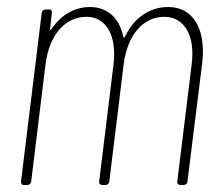

<svg xmlns="http://www.w3.org/2000/svg" viewBox="-20 -528 629 548"><path d="M460 -508C410 -508 364 -480 337 -424C335 -420 333 -419 332 -423C321 -477 286 -508 237 -508C194 -508 154 -486 127 -445C125 -441 122 -442 123 -446L128 -491C129 -497 126 -501 120 -501H110C104 -501 100 -497 99 -491L40 -10C39 -4 43 0 48 0H58C64 0 68 -4 69 -10L110 -345C121 -429 166 -480 227 -480C282 -480 314 -428 304 -344L263 -10C262 -4 266 0 272 0H281C287 0 291 -4 292 -10L333 -345C344 -429 389 -480 449 -480C505 -480 538 -428 527 -344L486 -10C485 -4 489 0 495 0H504C510 0 515 -4 515 -10L557 -347C569 -447 530 -508 460 -508Z"/></svg>

Font: Barlow Condensed Thin
Style: Italic
Weight: 250
Width: 3
Italic angle: -7°
Designer: Jeremy Tribby
Foundry: Tribby Type
Version: Version 1.422;hotconv 1.0.109;makeotfexe 2.5.65596